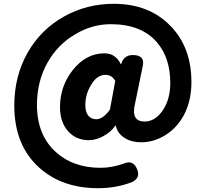

<svg xmlns="http://www.w3.org/2000/svg" viewBox="-20 -789 1081 1008"><path d="M494 199Q308 199 188 93Q55 -25 55 -235Q55 -391 127 -516Q196 -635 315.5 -702Q435 -769 577 -769Q762 -769 874 -654Q985 -541 985 -358Q985 -258 944 -182Q907 -115 844 -77Q785 -42 721 -42Q670 -42 634 -65Q597 -88 588 -129H585Q562 -95 522 -74Q483 -53 447 -53Q379 -53 337 -100.5Q295 -148 295 -227Q295 -336 362 -421Q432 -509 528 -509Q587 -509 614 -452H616L619 -461Q634 -500 678 -500Q743 -500 729 -440L715 -372L689 -245Q666 -151 739 -151Q793 -151 832 -206Q874 -265 874 -353Q874 -486 803 -568Q721 -662 562 -662Q463 -662 375 -609Q284 -556 231 -463Q174 -363 174 -239Q174 -79 275 11Q366 92 508 92Q568 92 632 69Q680 49 700 100Q718 144 675 166Q593 199 494 199ZM486 -163Q520 -163 557 -213L585 -364Q567 -396 534 -396Q488 -396 457 -341Q428 -294 428 -237Q428 -201 443.5 -182Q459 -163 486 -163Z"/></svg>

Font: GenSenRounded TW H
Style: Regular
Weight: 900
Version: Version 1.501;PS 1;hotconv 16.6.51;makeotf.lib2.5.65220